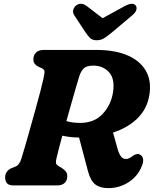

<svg xmlns="http://www.w3.org/2000/svg" viewBox="-20 -958 796 992"><path d="M714 -103Q693.5 -49 645.8 -17.5Q598 14 539 14Q497 14 472.2 -5.2Q447.5 -24.5 434.5 -73.5L388.5 -247.5Q341.5 -248 302 -257Q292 -220 284 -189.5Q276 -159 272 -141Q266.5 -116.5 271.2 -110.2Q276 -104 284.5 -98.5L299.5 -90Q312 -81.5 319.8 -72.2Q327.5 -63 327.5 -47Q327.5 -26 314.2 -13Q301 0 275 0H51Q25 0 15.8 -11.5Q6.5 -23 6.5 -41.5Q6.5 -60 16.5 -72Q26.5 -84 41 -90L58 -96.5Q80 -104.5 90 -137Q95.5 -153.5 107.2 -194.2Q119 -235 133.8 -287.2Q148.5 -339.5 163.2 -392.5Q178 -445.5 189 -487.8Q200 -530 204 -549.5Q209.5 -576 210.2 -587Q211 -598 195 -606L179 -613Q166 -619.5 159.2 -628.5Q152.5 -637.5 152.5 -651.5Q152.5 -673 166.2 -686.5Q180 -700 205 -700H478.5Q578 -700 644.5 -669.5Q711 -639 738.5 -582.8Q766 -526.5 748 -449Q733.5 -387 685.5 -342Q637.5 -297 564 -273L588 -187Q595 -163 605 -149.8Q615 -136.5 630.5 -136.5Q641 -136.5 650.5 -142Q660 -147.5 669 -154.5Q674.5 -158.5 683.8 -161.2Q693 -164 700.5 -160.5Q714.5 -155 718.5 -139.8Q722.5 -124.5 714 -103ZM388 -559Q382.5 -540.5 372 -504.8Q361.5 -469 348.8 -424Q336 -379 323 -332.5Q353.5 -323 394 -323Q467 -323 510.2 -369.2Q553.5 -415.5 564 -481.5Q574.5 -551 543.2 -585Q512 -619 462 -619Q425.5 -619 410.8 -602.8Q396 -586.5 388 -559ZM562 -793.5Q538.5 -774 520.5 -762Q502.5 -750 479.5 -750Q456.5 -750 444.8 -762Q433 -774 420 -793.5L363.5 -879.5Q354 -894.5 358.8 -908.5Q363.5 -922.5 373.5 -930Q399.5 -948.5 428.5 -926.5L510 -864L624.5 -926.5Q665.5 -948.5 681 -930Q687.5 -922.5 684.8 -908.5Q682 -894.5 664 -879.5Z"/></svg>

Font: Fraunces 9pt SuperSoft
Style: Bold Italic
Weight: 700
Italic angle: -16°
Version: Version 1.000;[b76b70a41]